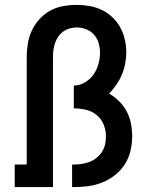

<svg xmlns="http://www.w3.org/2000/svg" viewBox="-20 -763 640 783"><path d="M40 0V-92H89V-530Q89 -558 93.5 -585.5Q98 -613 110 -638.5Q122 -664 141 -685Q160 -706 184.5 -719.5Q209 -733 237 -738Q265 -743 293 -743Q319 -743 345 -738.5Q371 -734 395 -722.5Q419 -711 438.5 -692.5Q458 -674 470.5 -651Q483 -628 489 -602Q495 -576 495 -550Q495 -527 490.5 -503.5Q486 -480 477 -458.5Q468 -437 454.5 -417.5Q441 -398 425 -381Q447 -369 466 -350Q485 -331 497 -308Q509 -285 514 -259Q519 -233 519 -207Q519 -177 512 -147.5Q505 -118 489 -93Q473 -68 449 -49Q425 -30 397.5 -19Q370 -8 340.5 -4Q311 0 281 0H274V-92H281Q297 -92 313.5 -94.5Q330 -97 345.5 -103Q361 -109 374 -119.5Q387 -130 396 -144Q405 -158 408.5 -174Q412 -190 412 -207Q412 -232 402.5 -255.5Q393 -279 373.5 -294.5Q354 -310 329.5 -315.5Q305 -321 281 -321V-414Q304 -414 325.5 -426.5Q347 -439 360.5 -458Q374 -477 381 -500.5Q388 -524 388 -548Q388 -567 382.5 -586.5Q377 -606 364 -621Q351 -636 332 -643.5Q313 -651 293 -651Q278 -651 264 -647Q250 -643 238 -634.5Q226 -626 217.5 -613.5Q209 -601 204.5 -587.5Q200 -574 198 -559.5Q196 -545 196 -530V0Z"/></svg>

Font: Iosevka Curly Slab SmBdEx
Style: Regular
Weight: 600
Width: 7
Monospace: yes
Designer: Belleve Invis
Foundry: Belleve Invis
Version: Version 11.1.0; ttfautohint (v1.8.3)